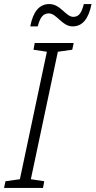

<svg xmlns="http://www.w3.org/2000/svg" viewBox="-60 -926 471 946"><path d="M89 -796H126C137 -839 152 -860 180 -860C220 -860 245 -796 298 -796C345 -796 376 -831 391 -906H353C341 -858 326 -843 301 -843C264 -843 239 -906 183 -906C133 -906 103 -868 89 -796ZM-40 0H152L158 -33L92 -43L225 -671L296 -681L303 -714H111L105 -681L171 -671L38 -43L-33 -33Z"/></svg>

Font: Noto Sans Condensed Light
Style: Italic
Weight: 300
Width: 3
Italic angle: -12°
Designer: Monotype Design Team
Foundry: Monotype Imaging Inc.
Version: Version 2.013